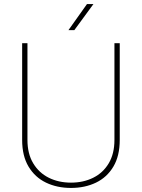

<svg xmlns="http://www.w3.org/2000/svg" viewBox="-20 -926 707 956"><path d="M549.8 -710.9H576.2V-229Q576.2 -149.4 544.4 -96.2Q512.7 -43 457.8 -16.6Q402.8 9.8 333.5 9.8Q264.2 9.8 209.2 -16.6Q154.3 -43 122.3 -96.2Q90.3 -149.4 90.3 -229V-710.9H116.7V-229Q116.7 -160.6 145.3 -113Q173.8 -65.4 222.9 -41Q272 -16.6 333.5 -16.6Q395 -16.6 444.1 -41Q493.2 -65.4 521.5 -113Q549.8 -160.6 549.8 -229ZM320.8 -775.9 413.1 -905.8H445.3L350.1 -775.9Z"/></svg>

Font: Vazirmatn UI Thin
Style: Regular
Weight: 100
Designer: Saber Rastikerdar
Foundry: Saber Rastikerdar
Version: Version 33.003